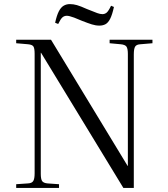

<svg xmlns="http://www.w3.org/2000/svg" viewBox="-20 -917 818 937"><path d="M59 0V-18L117 -22Q136 -23 142.5 -34Q149 -45 149 -71V-654Q149 -680 143.5 -689.5Q138 -699 117 -701L59 -706V-723H229L603 -107L604 -108V-654Q604 -679 597.5 -689Q591 -699 569 -701L515 -706V-723H724V-706L665 -701Q646 -700 639.5 -689.5Q633 -679 633 -651V0H582L180 -660L179 -659V-69Q179 -43 185.5 -33.5Q192 -24 211 -22L268 -18V0ZM465 -792Q447 -792 428 -798Q409 -804 381 -815Q356 -826 342 -831Q328 -836 320 -838Q312 -840 306 -840Q294 -840 285 -832.5Q276 -825 264 -800L249 -806Q257 -842 267 -861.5Q277 -881 290.5 -889Q304 -897 321 -897Q338 -897 355.5 -892Q373 -887 404 -873Q441 -858 455 -853Q469 -848 480 -848Q491 -848 500 -855Q509 -862 522 -889L536 -883Q528 -846 518 -826Q508 -806 495 -799Q482 -792 465 -792Z"/></svg>

Font: Literata 60pt Light
Style: Regular
Weight: 300
Designer: Latin by Veronika Burian and Jose Scaglione. Greek by Irene Vlachou. Cyrillic by Vera Evstafieva.
Foundry: TypeTogether
Version: Version 3.103;gftools[0.9.29]